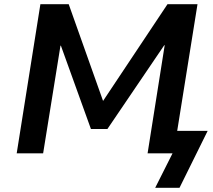

<svg xmlns="http://www.w3.org/2000/svg" viewBox="-20 -725 1007 908"><path d="M714 163 796 0H678L759 -512L756 -510L488 -115H410L268 -509H266L184 0H59L171 -705H305L468 -246L467 -247L772 -705H914L818 -106H962L829 163Z"/></svg>

Font: Nunito Sans 7pt
Style: Bold Italic
Weight: 700
Italic angle: -9°
Version: Version 3.101;gftools[0.9.27]